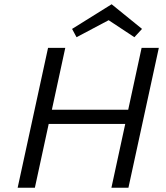

<svg xmlns="http://www.w3.org/2000/svg" viewBox="-20 -883 779 903"><path d="M491 -788 340 -708 319 -747 505 -863 648 -747 612 -708ZM646 -658H727L584 0H504L569 -300H209L144 0H63L206 -658H287L224 -367H583Z"/></svg>

Font: EauTest Medium
Style: Italic
Weight: 500
Italic angle: -12°
Designer: Christian Thalmann (Catharsis Fonts)
Version: Version 0.001;PS 000.001;hotconv 1.0.88;makeotf.lib2.5.64775